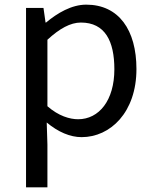

<svg xmlns="http://www.w3.org/2000/svg" viewBox="-20 -577 660 826"><path d="M92 229H184V45L181 -50C230 -9 282 13 331 13C455 13 567 -94 567 -280C567 -448 491 -557 351 -557C288 -557 227 -521 178 -480H176L167 -543H92ZM316 -64C280 -64 232 -78 184 -120V-406C236 -454 283 -480 328 -480C432 -480 472 -400 472 -279C472 -145 406 -64 316 -64Z"/></svg>

Font: Source Han Sans JP
Style: Regular
Weight: 400
Designer: Ryoko NISHIZUKA 西塚涼子 (kana, bopomofo & ideographs); Paul D. Hunt (Latin, Greek & Cyrillic); Sandoll Communications 산돌커뮤니
Foundry: Adobe
Version: Version 2.004;hotconv 1.0.118;makeotfexe 2.5.65603